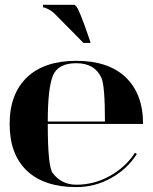

<svg xmlns="http://www.w3.org/2000/svg" viewBox="-20 -762 626 787"><path d="M351.6 -585.9H322.3L205.6 -704.1Q192.9 -717.3 176.3 -725.1Q161.1 -732.4 156.2 -732.4V-742.2H283.2Q288.1 -742.2 293.9 -734.4Q305.7 -719.7 341.8 -615.2ZM293 4.9Q161.1 4.9 89.8 -62.5Q19.5 -129.9 19.5 -253.9Q19.5 -377 90.8 -445.3Q162.1 -512.7 293 -512.7Q423.8 -512.7 495.1 -445.3Q566.4 -377 566.4 -253.9H175.8Q175.8 -81.1 195.3 -53.7Q231.4 -4.9 293 -4.9Q366.2 -4.9 430.7 -41Q495.1 -77.1 533.2 -135.7L541 -130.9Q502 -69.3 435.5 -32.2Q369.1 4.9 293 4.9ZM175.8 -263.7H410.2Q410.2 -412.1 395.5 -443.4Q368.2 -502.9 293 -502.9Q218.8 -502.9 197.3 -453.1Q175.8 -401.4 175.8 -263.7Z"/></svg>

Font: spinweradBold
Style: Regular
Weight: 700
Width: 7
Version: Version 0.3 ; ttfautohint (v1.2) -l 8 -r 50 -G 200 -x 14 -D 